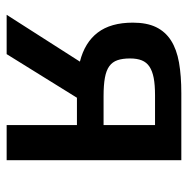

<svg xmlns="http://www.w3.org/2000/svg" viewBox="-14 -538 552 563"><g transform="rotate(90 261.5 -256.0)"><path d="M266.1 -206.1 138.2 0H22.9L160.2 -214.8Q104 -229 75 -267.1Q45.9 -305.2 45.9 -370.1Q45.9 -411.1 59.1 -438.2Q72.3 -465.3 98.1 -481.9Q124 -498.5 162.8 -505.4Q201.7 -512.2 252.9 -512.2H449.2V0H346.2V-206.1ZM150.9 -361.8Q150.9 -339.8 156 -325Q161.1 -310.1 173.6 -301Q186 -292 207.5 -288.1Q229 -284.2 261.2 -284.2H346.2V-435.1H258.8Q228.5 -435.1 208 -431.2Q187.5 -427.2 174.8 -418.7Q162.1 -410.2 156.5 -396.2Q150.9 -382.3 150.9 -361.8Z"/></g></svg>

Font: Clear Sans Medium
Style: Regular
Weight: 500
Foundry: Intel Corporation
Version: Version 1.00